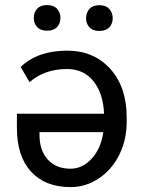

<svg xmlns="http://www.w3.org/2000/svg" viewBox="-20 -742 567 771"><path d="M249.5 -538.6Q356.9 -538.6 422.9 -465.3Q488.8 -392.1 488.8 -270.5V-252.9Q488.8 -180.2 458.5 -119.6Q428.2 -59.1 375.5 -24.7Q322.8 9.8 263.2 9.3Q161.6 9.3 104.7 -52.7Q47.9 -114.7 47.9 -228.5V-285.2H397.9Q394.5 -367.2 355.2 -416Q315.9 -464.8 249.5 -464.8Q158.7 -464.8 98.6 -412.1L63 -473.1Q131.3 -538.6 249.5 -538.6ZM263.2 -64.5Q311 -64.5 347.9 -104.5Q384.8 -144.5 395 -211.4H138.7V-198.7Q138.7 -137.7 172.1 -101.1Q205.6 -64.5 263.2 -64.5ZM115.7 -669.9Q115.7 -691.9 129.2 -706.8Q142.6 -721.7 168.9 -721.7Q195.3 -721.7 209 -706.8Q222.7 -691.9 222.7 -669.9Q222.7 -647.9 209 -633.3Q195.3 -618.7 168.9 -618.7Q142.6 -618.7 129.2 -633.3Q115.7 -647.9 115.7 -669.9ZM325.7 -668.9Q325.7 -690.9 339.1 -706.1Q352.5 -721.2 378.9 -721.2Q405.3 -721.2 418.9 -706.1Q432.6 -690.9 432.6 -668.9Q432.6 -647 418.9 -632.3Q405.3 -617.7 378.9 -617.7Q352.5 -617.7 339.1 -632.3Q325.7 -647 325.7 -668.9Z"/></svg>

Font: RobotoInd
Style: Regular
Weight: 400
Designer: Google
Version: Version 2.001101; 2014